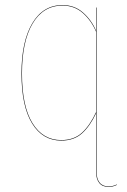

<svg xmlns="http://www.w3.org/2000/svg" viewBox="-20 -547 504 759"><path d="M409.2 189.9Q426.3 189.9 441.9 182.1V184.1Q426.3 191.9 409.2 191.9Q384.8 191.9 372.3 176.3Q359.9 160.6 359.9 132.8V-99.6Q335.9 -48.3 304.2 -19.8Q272.5 8.8 222.2 8.8Q148.4 8.8 106.7 -59.3Q64.9 -127.4 64.9 -256.8Q64.9 -383.3 107.7 -455.1Q150.4 -526.9 227.1 -526.9Q274.9 -526.9 308.3 -497.3Q341.8 -467.8 359.9 -425.3V-517.1H361.8V132.8Q361.8 159.7 373.8 174.8Q385.7 189.9 409.2 189.9ZM222.2 6.8Q272 6.8 303.7 -22Q335.4 -50.8 359.9 -104V-421.4Q341.3 -465.3 307.9 -495.1Q274.4 -524.9 227.1 -524.9Q150.9 -524.9 108.9 -453.9Q66.9 -382.8 66.9 -256.8Q66.9 -127.9 108.2 -60.5Q149.4 6.8 222.2 6.8Z"/></svg>

Font: Fira Sans Compressed Two
Style: Regular
Weight: 100
Width: 1
Designer: Carrois Corporate & Edenspiekermann AG
Foundry: Carrois Corporate GbR & Edenspiekermann AG
Version: Version 4.203;PS 004.203;hotconv 1.0.88;makeotf.lib2.5.64775